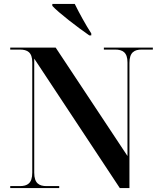

<svg xmlns="http://www.w3.org/2000/svg" viewBox="-20 -956 819 976"><path d="M434 -776H444V-786C416 -829 382 -891 360 -936H246V-926C278 -891 376 -816 434 -776ZM32 0H281V-10H217C179 -10 154 -24 154 -78V-658L589 0H638V-636C638 -690 663 -704 700 -704H757V-714H508V-704H565C603 -704 628 -690 628 -639V-163L263 -714H32V-704H81C119 -704 144 -690 144 -640V-78C144 -24 119 -10 81 -10H32Z"/></svg>

Font: Noto Serif Display SemiBold
Style: Regular
Weight: 600
Designer: Monotype Design Team
Foundry: Monotype Imaging Inc.
Version: Version 2.009